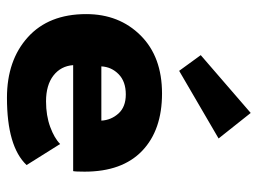

<svg xmlns="http://www.w3.org/2000/svg" viewBox="-112 -598 723 538"><g transform="rotate(90 249.0 -329.5)"><path d="M179 -470.5 135 -531 297 -671 368.5 -581ZM163 -173.5Q165.5 -139 192.2 -118.2Q219 -97.5 264.5 -97.5Q304.5 -97.5 336.2 -109.2Q368 -121 384 -137L443 -43Q391 12 254.5 12Q149.5 12 84.8 -46.5Q20 -105 20 -210Q20 -302.5 79.8 -362.5Q139.5 -422.5 242.5 -422.5Q345 -422.5 403.2 -366.8Q461.5 -311 461.5 -205.5Q461.5 -180 460 -173.5ZM318.5 -252.5Q317 -280 298.5 -300.5Q280 -321 245 -321Q209 -321 188.5 -301Q168 -281 166.5 -252.5Z"/></g></svg>

Font: League Spartan
Style: Bold
Weight: 700
Foundry: The League of Moveable Type
Version: Version 2.002